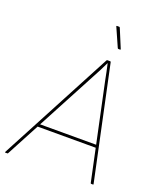

<svg xmlns="http://www.w3.org/2000/svg" viewBox="-172 -939 854 1033"><g transform="rotate(20 255.0 -423.0)"><path d="M-15 0Q-16 0 -17 -1Q-18 -2 -17 -3L326 -651Q328 -655 331 -655H347Q350 -655 351 -652L489 -4Q490 -1 488.5 -0.5Q487 0 485 0H477Q474 0 473 -3L357 -549Q353 -572 348 -594Q343 -616 338 -640H337Q326 -617 314 -593Q302 -569 289 -546L0 -2Q-1 -1 -1.5 -0.5Q-2 0 -4 0ZM93 -191 102 -207H433L436 -191ZM366 -732Q364 -732 363 -733Q362 -734 361 -736L314 -842Q313 -844 314 -845Q315 -846 316 -846H329Q331 -846 332 -845Q333 -844 334 -842L378 -736Q379 -734 378 -733Q377 -732 375 -732Z"/></g></svg>

Font: Sofia Sans Hairline
Style: Italic
Weight: 1
Italic angle: -9°
Designer: Botio Nikoltchev, Ani Petrova
Foundry: lettersoup
Version: Version 4.102